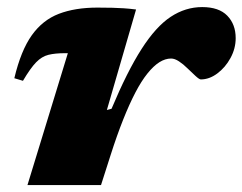

<svg xmlns="http://www.w3.org/2000/svg" viewBox="-20 -536 702 556"><path d="M176.5 -382Q175 -382 173.2 -382Q171.5 -382 169 -382Q139.5 -382 120.2 -377.2Q101 -372.5 84.5 -355.5Q68 -338.5 46.5 -302L21.5 -309.5Q40.5 -389.5 72 -433.8Q103.5 -478 150.5 -496Q197.5 -514 262 -514Q288.5 -514 305.8 -513.5Q323 -513 338.8 -512Q354.5 -511 374 -508.5L289.5 -217.5L303 -221Q348.5 -329.5 390 -394.2Q431.5 -459 474.2 -487.2Q517 -515.5 565.5 -515.5Q614 -515.5 638.2 -490.5Q662.5 -465.5 662.5 -425.5Q662.5 -395.5 647.5 -368Q632.5 -340.5 609.2 -323.2Q586 -306 561.5 -306Q557 -306 546 -316.2Q535 -326.5 523 -338Q511 -350 498.5 -358.2Q486 -366.5 475.5 -366.5Q458.5 -366.5 441.5 -355.8Q424.5 -345 407 -323.2Q389.5 -301.5 372 -268Q354.5 -234.5 336.5 -189.2Q318.5 -144 300 -86L272.5 0H59.5Z"/></svg>

Font: Newsreader 9pt ExtraBold
Style: Italic
Weight: 800
Italic angle: -17°
Designer: Hugues Gentile
Foundry: Production Type
Version: Version 1.003